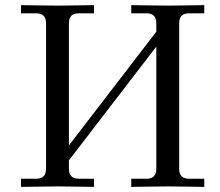

<svg xmlns="http://www.w3.org/2000/svg" viewBox="-20 -734 866 755"><path d="M62.5 1V-31.2H123Q161.1 -31.2 161.1 -70.3V-642.6Q161.1 -681.6 123 -681.6H62.5V-713.9Q64.5 -713.9 122.6 -712.9Q180.7 -711.9 206.1 -711.9Q231.4 -711.9 289.6 -712.9Q347.7 -713.9 349.6 -713.9V-681.6H289.1Q251 -681.6 251 -642.6V-162.1L594.7 -609.4V-642.6Q594.7 -681.6 556.6 -681.6H496.1V-713.9Q498 -713.9 556.2 -712.9Q614.3 -711.9 639.6 -711.9Q665 -711.9 723.1 -712.9Q781.2 -713.9 783.2 -713.9V-681.6H722.7Q684.6 -681.6 684.6 -642.6V-70.3Q684.6 -31.2 722.7 -31.2H783.2V1Q781.2 1 723.1 0Q665 -1 639.6 -1Q614.3 -1 556.2 0Q498 1 496.1 1V-31.2H556.6Q594.7 -31.2 594.7 -70.3V-550.8L251 -103.5V-70.3Q251 -31.2 289.1 -31.2H349.6V1Q347.7 1 289.6 0Q231.4 -1 206.1 -1Q180.7 -1 122.6 0Q64.5 1 62.5 1Z"/></svg>

Font: Theano Old Style
Style: Regular
Weight: 400
Designer: Alexey Kryukov
Version: Version 2.00